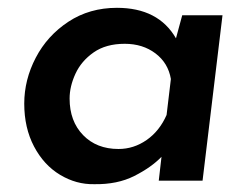

<svg xmlns="http://www.w3.org/2000/svg" viewBox="-20 -462 641 491"><path d="M549 -423 498 0H386L393 -61Q367 -34 323.5 -12Q280 10 221 9Q175 10 133.5 -15Q92 -40 67 -87.5Q42 -135 42 -197Q42 -258 71.5 -314.5Q101 -371 155 -406.5Q209 -442 279 -442Q385 -442 430 -364L446 -423ZM417 -260Q410 -301 377.5 -325.5Q345 -350 299 -350Q251 -350 219.5 -328Q188 -306 173 -273.5Q158 -241 158 -210Q158 -152 192.5 -116.5Q227 -81 283 -81Q322 -81 355 -104Q388 -127 406 -168Z"/></svg>

Font: Josefin Sans SemiBold
Style: Italic
Weight: 600
Italic angle: -7°
Designer: Santiago Orozco
Foundry: Typemade
Version: Version 2.000